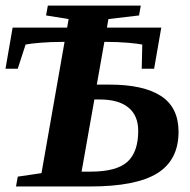

<svg xmlns="http://www.w3.org/2000/svg" viewBox="-35 -675 689 695"><path d="M131.8 -619.1 138.2 -654.8H474.6L468.3 -619.1L357.4 -606L352.1 -575.2H548.8L522.9 -426.3H478L480 -513.7Q464.4 -517.1 427.5 -520.3Q390.6 -523.4 349.6 -523.4H342.8L315.4 -368.7H362.3Q484.4 -368.7 547.9 -327.4Q611.3 -286.1 611.3 -197.8Q611.3 -95.7 534.4 -47.9Q457.5 0 291 0H22.9L29.3 -35.6L115.2 -48.3L198.7 -523.4H192.4Q149.4 -523.4 111.1 -520.3Q72.8 -517.1 57.6 -513.7L29.3 -426.3H-15.1L10.7 -575.2H208L213.4 -606ZM306.6 -314.9 260.3 -53.7H292.5Q387.2 -53.7 426.3 -89.4Q465.3 -125 465.3 -201.2Q465.3 -257.3 429.4 -286.1Q393.6 -314.9 326.7 -314.9Z"/></svg>

Font: Tinos
Style: Bold Italic
Weight: 700
Italic angle: -16.333°
Designer: Steve Matteson
Foundry: Monotype Imaging Inc.
Version: Version 1.23